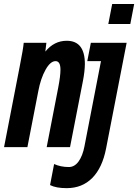

<svg xmlns="http://www.w3.org/2000/svg" viewBox="-41 -745 699 972"><path d="M195.3 0 253.9 -302.2Q265.1 -360.4 265.1 -392.1Q265.1 -435.5 240.2 -435.5Q213.9 -435.5 189.5 -391.8Q165 -348.1 152.8 -283.2L97.7 0H-20.5L59.1 -410.2Q76.7 -499 79.1 -528.3H193.8L188.5 -483.9Q232.9 -538.6 296.9 -538.6Q388.7 -538.6 388.7 -420.9Q388.2 -383.3 378.9 -335.4L313.5 0ZM296.4 207.5Q242.7 207.5 212.4 191.9L232.9 85.4Q266.6 100.6 307.6 100.6Q336.4 100.6 356.9 72.3Q377.4 43.9 386.7 -4.9L470.2 -435.5H400.9L418.9 -528.3H600.1L496.1 6.3Q477.1 104.5 426 156Q375 207.5 296.4 207.5ZM507.3 -623.5 526.9 -724.6H638.2L618.7 -623.5Z"/></svg>

Font: Cousine
Style: Bold Italic
Weight: 700
Italic angle: -12°
Monospace: yes
Designer: Steve Matteson
Foundry: Ascender Corporation
Version: Version 1.20